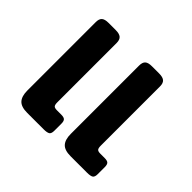

<svg xmlns="http://www.w3.org/2000/svg" viewBox="-130 -678 832 832"><g transform="rotate(45 285.5 -262.5)"><path d="M59 -69V-488Q59 -508 68.5 -516.5Q78 -525 100 -525H145Q167 -525 177 -516.5Q187 -508 187 -488V-125Q187 -110 191.5 -104.5Q196 -99 210 -99H237Q253 -99 259 -93Q265 -87 265 -72V-28Q265 -11 257 -5.5Q249 0 227 0H127Q90 0 74.5 -17Q59 -34 59 -69ZM325 -69V-488Q325 -508 334.5 -516.5Q344 -525 366 -525H411Q433 -525 443 -516.5Q453 -508 453 -488V-125Q453 -110 457.5 -104.5Q462 -99 476 -99H503Q519 -99 525 -93Q531 -87 531 -72V-28Q531 -11 523 -5.5Q515 0 493 0H393Q356 0 340.5 -17Q325 -34 325 -69Z"/></g></svg>

Font: Mitr
Style: Regular
Weight: 400
Designer: Thanarat Vachiruckul
Foundry: Cadson Demak
Version: Version 1.002